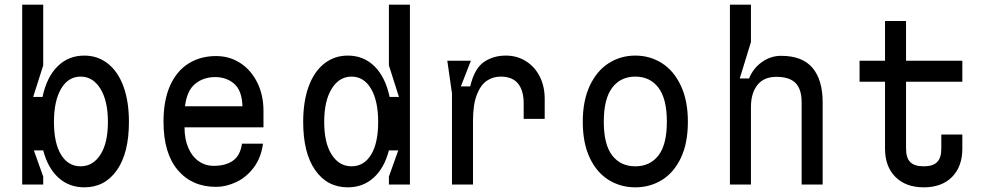

<svg xmlns="http://www.w3.org/2000/svg" viewBox="-20 -790 4240 822"><path d="M165 -770V-510L122 -375H162Q180 -460 226.5 -506Q273 -552 341 -552Q398 -552 441.5 -518Q485 -484 508.5 -420Q532 -356 532 -268Q532 -135 480.5 -61.5Q429 12 341 12Q276 12 230.5 -29Q185 -70 165 -146H125L165 -34V0H75V-770ZM442 -268Q442 -358 410 -410Q378 -462 325 -462Q272 -462 241.5 -410Q211 -358 211 -268Q211 -177 241.5 -127.5Q272 -78 325 -78Q378 -78 410 -128Q442 -178 442 -268Z M680 -269Q680 -360 708 -423Q736 -486 787 -518Q838 -550 905 -550Q963 -550 1009 -520Q1055 -490 1081.5 -436.5Q1108 -383 1108 -315V-245H770Q770 -195 786 -157.5Q802 -120 830.5 -100Q859 -80 895 -80Q947 -80 978 -102.5Q1009 -125 1016 -175H1106Q1098 -115 1066.5 -73Q1035 -31 991.5 -10.5Q948 10 905 10Q802 10 741 -62Q680 -134 680 -269ZM901 -460Q851 -460 815.5 -431Q780 -402 772 -335H1018Q1016 -402 983 -431Q950 -460 901 -460Z M1735 0H1645V-34L1685 -146H1645Q1625 -70 1579.5 -29Q1534 12 1469 12Q1381 12 1329.5 -61.5Q1278 -135 1278 -268Q1278 -356 1301.5 -420Q1325 -484 1368.5 -518Q1412 -552 1469 -552Q1537 -552 1583.5 -506Q1630 -460 1648 -375H1688L1645 -510V-770H1735ZM1599 -268Q1599 -358 1568.5 -410Q1538 -462 1485 -462Q1432 -462 1400 -410Q1368 -358 1368 -268Q1368 -178 1400 -128Q1432 -78 1485 -78Q1538 -78 1568.5 -127.5Q1599 -177 1599 -268Z M1915 -390 1895 -530H1996L1953 -420H1993Q2011 -496 2051 -524Q2091 -552 2146 -552Q2193 -552 2231 -528.5Q2269 -505 2290.5 -463Q2312 -421 2312 -366V-281H2222V-348Q2222 -402 2198 -432Q2174 -462 2123 -462Q2091 -462 2064.5 -444.5Q2038 -427 2021.5 -384.5Q2005 -342 2005 -273V0H1915Z M2700 -462Q2637 -462 2601 -414.5Q2565 -367 2565 -269Q2565 -171 2601 -124.5Q2637 -78 2700 -78Q2763 -78 2799 -124.5Q2835 -171 2835 -269Q2835 -367 2799 -414.5Q2763 -462 2700 -462ZM2700 -552Q2763 -552 2814 -519.5Q2865 -487 2895 -423Q2925 -359 2925 -269Q2925 -177 2895 -114Q2865 -51 2814 -19.5Q2763 12 2700 12Q2637 12 2586 -19.5Q2535 -51 2505 -114Q2475 -177 2475 -269Q2475 -359 2505 -423Q2535 -487 2586 -519.5Q2637 -552 2700 -552Z M3195 -770V-610L3147 -454H3187Q3204 -497 3241.5 -524Q3279 -551 3324 -551Q3415 -551 3458.5 -499.5Q3502 -448 3502 -352V0H3412V-352Q3412 -408 3386 -434.5Q3360 -461 3304 -461Q3250 -461 3222.5 -426Q3195 -391 3195 -332V0H3105V-770Z M4100 -214V-154Q4100 -77 4056 -32.5Q4012 12 3935 12Q3858 12 3813.5 -32.5Q3769 -77 3769 -154V-440H3660V-530H3769V-700H3859V-530H4100V-440H3859V-154Q3859 -114 3877 -96Q3895 -78 3935 -78Q3974 -78 3992 -96Q4010 -114 4010 -154V-214Z"/></svg>

Font: Fliege Mono Thin
Style: Regular
Weight: 100
Version: Version 0.020;Glyphs 3.3 (3306)